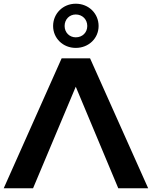

<svg xmlns="http://www.w3.org/2000/svg" viewBox="-28 -1014 818 1034"><path d="M380 -813C346 -813 320 -839 320 -874C320 -910 346 -936 380 -936C415 -936 442 -910 442 -874C442 -839 416 -813 380 -813ZM609 0H770L457 -700H304L-8 0H150L380 -547ZM380 -756C450 -756 503 -808 503 -874C503 -941 450 -994 380 -994C311 -994 258 -941 258 -874C258 -808 311 -756 380 -756Z"/></svg>

Font: Montserrat-Alt1
Style: Bold
Weight: 700
Designer: Differentunic
Foundry: Differentunic
Version: Version 7.222